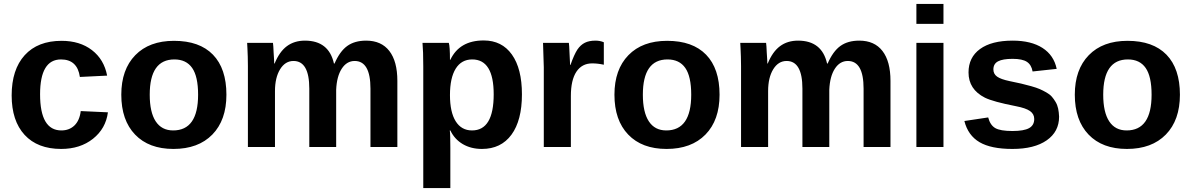

<svg xmlns="http://www.w3.org/2000/svg" viewBox="-20 -745 6039 973"><path d="M290 9.8Q170.4 9.8 104.7 -61.5Q39.1 -132.8 39.1 -261.2Q39.1 -392.6 105.2 -465.3Q171.4 -538.1 292 -538.1Q384.8 -538.1 446 -491Q507.3 -443.8 522.9 -361.8L384.8 -355Q372.1 -443.8 289.1 -443.8Q183.1 -443.8 183.1 -267.1Q183.1 -84 291 -84Q331.1 -84 357.2 -109.1Q383.3 -134.3 389.2 -182.1L526.9 -175.8Q516.1 -93.3 451.2 -41.7Q386.2 9.8 290 9.8Z M1127.4 -265.1Q1127.4 -136.2 1056.2 -63.2Q984.9 9.8 858.9 9.8Q734.4 9.8 664.6 -63Q594.7 -135.7 594.7 -265.1Q594.7 -392.6 665.5 -465.3Q736.3 -538.1 861.8 -538.1Q991.2 -538.1 1059.3 -467.8Q1127.4 -397.5 1127.4 -265.1ZM983.9 -265.1Q983.9 -357.4 953.9 -400.6Q923.8 -443.8 863.8 -443.8Q738.8 -443.8 738.8 -265.1Q738.8 -176.3 769 -130.1Q799.3 -84 857.4 -84Q983.9 -84 983.9 -265.1Z M1683.6 0H1547.4V-295.9Q1547.4 -436 1467.3 -436Q1425.3 -436 1399.4 -393.8Q1373.5 -351.6 1373.5 -283.2V0H1236.3V-410.2Q1236.3 -435.5 1235.6 -457.5Q1234.9 -479.5 1233.9 -500Q1232.9 -520.5 1232.4 -527.8H1363.3Q1365.2 -515.6 1366.7 -478Q1369.6 -437.5 1369.6 -422.9H1371.6Q1396 -482.9 1433.8 -511Q1471.7 -539.1 1525.4 -539.1Q1646.5 -539.1 1672.4 -422.9H1675.3Q1702.1 -484.9 1739.7 -512Q1777.3 -539.1 1835.4 -539.1Q1912.6 -539.1 1953.1 -486.6Q1993.7 -434.1 1993.7 -335V0H1857.4V-295.9Q1857.4 -436 1777.3 -436Q1737.3 -436 1711.9 -397Q1686.5 -357.9 1683.6 -290Z M2625 -267.1Q2625 -134.8 2572 -62.5Q2519 9.8 2422.4 9.8Q2367.2 9.8 2325.4 -14.6Q2283.7 -39.1 2262.2 -84H2259.3Q2262.2 -69.3 2262.2 4.9V208H2125V-407.2Q2125 -486.8 2121.1 -527.8H2254.4Q2260.3 -510.7 2260.3 -441.9H2262.2Q2308.6 -540 2431.2 -540Q2523.4 -540 2574.2 -468.5Q2625 -397 2625 -267.1ZM2481.9 -267.1Q2481.9 -443.8 2373 -443.8Q2318.4 -443.8 2289.3 -397Q2260.3 -350.1 2260.3 -263.2Q2260.3 -176.8 2289.3 -130.4Q2318.4 -84 2372.1 -84Q2481.9 -84 2481.9 -267.1Z M2873 0H2735.8V-403.8Q2735.8 -412.6 2731.9 -527.8H2862.8Q2864.7 -517.6 2866.2 -475.1Q2869.1 -430.2 2869.1 -416H2871.1Q2889.6 -468.8 2906.2 -494.1Q2922.4 -517.6 2943.8 -528.3Q2965.3 -539.1 2998 -539.1Q3021 -539.1 3040 -530.8V-417Q3009.3 -423.8 2981 -423.8Q2929.2 -423.8 2901.1 -381.6Q2873 -339.4 2873 -258.8Z M3626.5 -265.1Q3626.5 -136.2 3555.2 -63.2Q3483.9 9.8 3357.9 9.8Q3233.4 9.8 3163.6 -63Q3093.8 -135.7 3093.8 -265.1Q3093.8 -392.6 3164.6 -465.3Q3235.4 -538.1 3360.8 -538.1Q3490.2 -538.1 3558.3 -467.8Q3626.5 -397.5 3626.5 -265.1ZM3482.9 -265.1Q3482.9 -357.4 3452.9 -400.6Q3422.9 -443.8 3362.8 -443.8Q3237.8 -443.8 3237.8 -265.1Q3237.8 -176.3 3268.1 -130.1Q3298.3 -84 3356.4 -84Q3482.9 -84 3482.9 -265.1Z M4182.6 0H4046.4V-295.9Q4046.4 -436 3966.3 -436Q3924.3 -436 3898.4 -393.8Q3872.6 -351.6 3872.6 -283.2V0H3735.4V-410.2Q3735.4 -435.5 3734.6 -457.5Q3733.9 -479.5 3732.9 -500Q3731.9 -520.5 3731.4 -527.8H3862.3Q3864.3 -515.6 3865.7 -478Q3868.7 -437.5 3868.7 -422.9H3870.6Q3895 -482.9 3932.9 -511Q3970.7 -539.1 4024.4 -539.1Q4145.5 -539.1 4171.4 -422.9H4174.3Q4201.2 -484.9 4238.8 -512Q4276.4 -539.1 4334.5 -539.1Q4411.6 -539.1 4452.1 -486.6Q4492.7 -434.1 4492.7 -335V0H4356.4V-295.9Q4356.4 -436 4276.4 -436Q4236.3 -436 4210.9 -397Q4185.5 -357.9 4182.6 -290Z M4761.2 -624H4624V-725.1H4761.2ZM4761.2 0H4624V-527.8H4761.2Z M5347.2 -153.8Q5347.2 -77.6 5284.4 -33.9Q5221.7 9.8 5110.8 9.8Q5002.4 9.8 4944.1 -24.4Q4885.7 -58.6 4867.2 -131.8L4987.8 -149.9Q4998 -110.8 5023.7 -95.9Q5049.3 -81.1 5110.8 -81.1Q5168.5 -81.1 5194.8 -95.5Q5221.2 -109.9 5221.2 -142.1Q5221.2 -167 5200 -182.1Q5178.7 -197.3 5127.9 -207Q5012.7 -229.5 4971.2 -250Q4888.2 -292 4888.2 -377.9Q4888.2 -454.1 4946.5 -496.6Q5004.9 -539.1 5111.8 -539.1Q5205.6 -539.1 5263.2 -502Q5320.8 -464.8 5335 -396L5212.9 -382.8Q5207 -416.5 5184.1 -431.6Q5161.1 -446.8 5111.8 -446.8Q5062 -446.8 5038.1 -434.3Q5014.2 -421.9 5014.2 -393.1Q5014.2 -370.1 5033 -356.7Q5051.8 -343.3 5096.2 -334Q5132.3 -326.7 5155.5 -321.3Q5178.7 -315.9 5205.6 -308.3Q5232.4 -300.8 5248.8 -293.7Q5265.1 -286.6 5282.7 -276.6Q5300.3 -266.6 5310.3 -255.1Q5320.3 -243.7 5329.3 -228.5Q5338.4 -213.4 5342.3 -195.1Q5346.2 -176.8 5347.2 -153.8Z M5959.5 -265.1Q5959.5 -136.2 5888.2 -63.2Q5816.9 9.8 5690.9 9.8Q5566.4 9.8 5496.6 -63Q5426.8 -135.7 5426.8 -265.1Q5426.8 -392.6 5497.6 -465.3Q5568.4 -538.1 5693.8 -538.1Q5823.2 -538.1 5891.4 -467.8Q5959.5 -397.5 5959.5 -265.1ZM5815.9 -265.1Q5815.9 -357.4 5785.9 -400.6Q5755.9 -443.8 5695.8 -443.8Q5570.8 -443.8 5570.8 -265.1Q5570.8 -176.3 5601.1 -130.1Q5631.3 -84 5689.5 -84Q5815.9 -84 5815.9 -265.1Z"/></svg>

Font: Libra Sans Modern
Style: Bold
Weight: 700
Foundry: Stefan Peev, Context Ltd
Version: Version 1.000